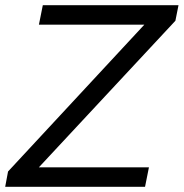

<svg xmlns="http://www.w3.org/2000/svg" viewBox="-28 -720 708 740"><path d="M-8 0 3 -59 559 -658 573 -625H122L137 -700H660L648 -640L91 -42L77 -75H546L531 0Z"/></svg>

Font: REM Light
Style: Italic
Weight: 300
Italic angle: -11°
Designer: Octavio Pardo
Foundry: Ashler Design
Version: Version 1.005;gftools[0.9.28]